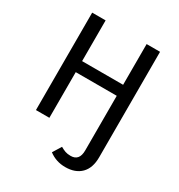

<svg xmlns="http://www.w3.org/2000/svg" viewBox="-207 -826 1095 1176"><g transform="rotate(30 340.0 -238.0)"><path d="M580 -689V57Q580 133 540 173Q500 213 429 213Q364 213 314 175L351 115Q370 126 385.5 131.5Q401 137 424 137Q485 137 485 63V-323H195V0H100V-689H195V-401H485V-689Z"/></g></svg>

Font: FiraGO
Style: Regular
Weight: 400
Designer: bBox Type
Foundry: bBox Type GmbH
Version: Version 1.001;April 20, 2020;FontCreator 12.0.0.2555 64-bit